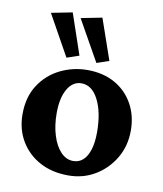

<svg xmlns="http://www.w3.org/2000/svg" viewBox="-77 -724 676 796"><g transform="rotate(10 260.5 -326.5)"><path d="M263.7 7.8Q195.3 7.8 143.6 -20Q91.8 -47.9 62.5 -97.2Q33.2 -146.5 33.2 -210Q33.2 -282.2 66.4 -333Q99.6 -383.8 153.3 -410.2Q207 -436.5 267.6 -436.5Q333 -436.5 382.3 -409.2Q431.6 -381.8 459.5 -332.5Q487.3 -283.2 487.3 -219.7Q487.3 -155.3 457 -104Q426.8 -52.7 376.5 -22.5Q326.2 7.8 263.7 7.8ZM273.4 -54.7Q297.9 -54.7 314.9 -70.3Q332 -85.9 341.3 -116.2Q350.6 -146.5 350.6 -188.5Q350.6 -272.5 323.7 -325.2Q296.9 -377.9 252 -377.9Q215.8 -377.9 193.8 -340.3Q171.9 -302.7 171.9 -238.3Q171.9 -186.5 185.1 -144.5Q198.2 -102.5 221.2 -78.6Q244.1 -54.7 273.4 -54.7ZM297.9 -471.7 201.2 -643.6 290 -661.1 349.6 -489.3ZM171.9 -471.7 76.2 -643.6 165 -661.1 223.6 -489.3Z"/></g></svg>

Font: Crimson Pro ExtraLight
Style: Bold
Weight: 700
Version: Version 1.002